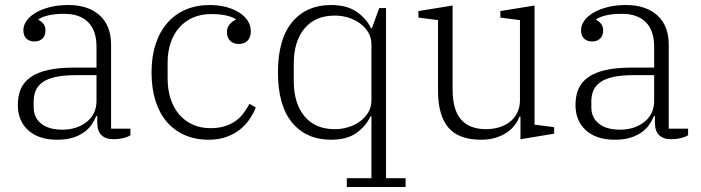

<svg xmlns="http://www.w3.org/2000/svg" viewBox="-20 -544 2791 764"><path d="M207 12Q134 12 92.5 -25.5Q51 -63 51 -126Q51 -163 63 -190.5Q75 -218 102 -237Q129 -256 171.5 -265.5Q214 -275 275 -275H364V-358Q364 -422 331 -455.5Q298 -489 235 -489Q199 -489 173 -483Q147 -477 133 -467V-465Q144 -460 152.5 -449.5Q161 -439 161 -422Q161 -402 149 -390.5Q137 -379 117 -379Q97 -379 85 -390.5Q73 -402 73 -424Q73 -443 85.5 -461Q98 -479 121.5 -493Q145 -507 178 -515.5Q211 -524 252 -524Q331 -524 376.5 -483Q422 -442 422 -366V-32H499V-6Q489 1 470.5 5.5Q452 10 433 10Q367 10 367 -56V-82H363Q356 -65 344.5 -48Q333 -31 314 -17.5Q295 -4 269 4Q243 12 207 12ZM228 -28Q286 -28 325 -59Q364 -90 364 -143V-245H283Q235 -245 202.5 -238Q170 -231 150.5 -217.5Q131 -204 122.5 -184.5Q114 -165 114 -140V-117Q114 -76 144 -52Q174 -28 228 -28Z M810 12Q757 12 715 -6.5Q673 -25 643.5 -59.5Q614 -94 598.5 -143.5Q583 -193 583 -256Q583 -319 599.5 -369Q616 -419 646.5 -453.5Q677 -488 719.5 -506Q762 -524 814 -524Q850 -524 880 -516Q910 -508 932 -494Q954 -480 966 -461Q978 -442 978 -420Q978 -396 965.5 -382.5Q953 -369 930 -369Q907 -369 895 -382.5Q883 -396 883 -416Q883 -433 892.5 -445.5Q902 -458 918 -466V-468Q885 -488 820 -488Q780 -488 748 -474Q716 -460 693.5 -434.5Q671 -409 659 -373.5Q647 -338 647 -296V-232Q647 -187 659 -150.5Q671 -114 693.5 -88Q716 -62 747.5 -48Q779 -34 817 -34Q849 -34 873.5 -41.5Q898 -49 916.5 -62Q935 -75 948.5 -93Q962 -111 973 -131L998 -116Q988 -92 972.5 -69Q957 -46 934 -28Q911 -10 880.5 1Q850 12 810 12Z M1360 165H1458V-81H1454Q1437 -43 1399 -15.5Q1361 12 1297 12Q1199 12 1142.5 -56Q1086 -124 1086 -256Q1086 -388 1142.5 -456Q1199 -524 1297 -524Q1361 -524 1400 -496.5Q1439 -469 1456 -432H1460L1489 -512H1516V165H1594V200H1360ZM1312 -30Q1340 -30 1366 -38Q1392 -46 1412.5 -61Q1433 -76 1445.5 -97Q1458 -118 1458 -145V-367Q1458 -394 1445.5 -415Q1433 -436 1412.5 -451Q1392 -466 1366 -474Q1340 -482 1312 -482Q1234 -482 1191.5 -430.5Q1149 -379 1149 -291V-221Q1149 -133 1191.5 -81.5Q1234 -30 1312 -30Z M1895 12Q1805 12 1764 -36.5Q1723 -85 1723 -182V-464L1645 -474V-500L1781 -522V-188Q1781 -107 1814.5 -68.5Q1848 -30 1915 -30Q1940 -30 1964.5 -37Q1989 -44 2007.5 -58Q2026 -72 2037.5 -94Q2049 -116 2049 -145V-464L1971 -474V-500L2107 -522V-48L2185 -38V-12L2051 10V-80H2047Q2041 -63 2028.5 -46.5Q2016 -30 1997 -17Q1978 -4 1952.5 4Q1927 12 1895 12Z M2426 12Q2353 12 2311.5 -25.5Q2270 -63 2270 -126Q2270 -163 2282 -190.5Q2294 -218 2321 -237Q2348 -256 2390.5 -265.5Q2433 -275 2494 -275H2583V-358Q2583 -422 2550 -455.5Q2517 -489 2454 -489Q2418 -489 2392 -483Q2366 -477 2352 -467V-465Q2363 -460 2371.5 -449.5Q2380 -439 2380 -422Q2380 -402 2368 -390.5Q2356 -379 2336 -379Q2316 -379 2304 -390.5Q2292 -402 2292 -424Q2292 -443 2304.5 -461Q2317 -479 2340.5 -493Q2364 -507 2397 -515.5Q2430 -524 2471 -524Q2550 -524 2595.5 -483Q2641 -442 2641 -366V-32H2718V-6Q2708 1 2689.5 5.5Q2671 10 2652 10Q2586 10 2586 -56V-82H2582Q2575 -65 2563.5 -48Q2552 -31 2533 -17.5Q2514 -4 2488 4Q2462 12 2426 12ZM2447 -28Q2505 -28 2544 -59Q2583 -90 2583 -143V-245H2502Q2454 -245 2421.5 -238Q2389 -231 2369.5 -217.5Q2350 -204 2341.5 -184.5Q2333 -165 2333 -140V-117Q2333 -76 2363 -52Q2393 -28 2447 -28Z"/></svg>

Font: IBM Plex Serif Light
Style: Regular
Weight: 300
Designer: Mike Abbink, Paul van der Laan, Pieter van Rosmalen
Foundry: Bold Monday
Version: Version 3.001